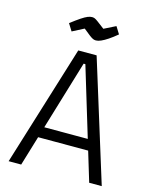

<svg xmlns="http://www.w3.org/2000/svg" viewBox="-120 -882 759 960"><g transform="rotate(15 260.0 -402.0)"><path d="M19 0 212 -625H307L501 0H436L264 -568H255L84 0ZM102 -154V-210H420V-154ZM284 -696Q276 -696 269 -699Q262 -702 250 -711Q238 -720 215 -739L155 -708L132 -745Q162 -768 181.5 -781Q201 -794 213.5 -799Q226 -804 236 -804Q243 -804 249.5 -801.5Q256 -799 268 -790Q280 -781 305 -762L365 -792L388 -755Q364 -735 344.5 -722Q325 -709 310 -702.5Q295 -696 284 -696Z"/></g></svg>

Font: Changa ExtraLight ExtraLight
Style: Regular
Weight: 250
Version: Version 3.002; ttfautohint (v1.8.2)